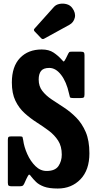

<svg xmlns="http://www.w3.org/2000/svg" viewBox="-20 -1040 536 1077"><path d="M367 -516Q353 -580.5 323 -619.8Q293 -659 256.5 -659Q223.5 -659 210.2 -642Q197 -625 197 -594Q197 -556 217.5 -529.8Q238 -503.5 270.2 -482Q302.5 -460.5 339 -436.8Q375.5 -413 407.8 -380.2Q440 -347.5 460.8 -299.5Q481.5 -251.5 481.5 -180Q481.5 -86.5 431.5 -34.5Q381.5 17.5 304 17.5Q255 17.5 226.5 6.8Q198 -4 182.2 -19.5Q166.5 -35 155.5 -49Q145 -64.5 140.8 -59.2Q136.5 -54 128 -36.5L115.5 -9Q111 0.5 105.5 2.8Q100 5 86 5H47Q33.5 5 28.8 1.5Q24 -2 24 -15V-255Q24 -268 27.8 -271.5Q31.5 -275 44.5 -275H91.5Q105 -275 106.5 -270.5Q108 -266 110 -254.5Q115 -216 133 -175.8Q151 -135.5 178.8 -108.2Q206.5 -81 241.5 -81Q289 -81 307.8 -108.5Q326.5 -136 326.5 -172.5Q326.5 -219.5 306.2 -251Q286 -282.5 254 -306.5Q222 -330.5 186.2 -353.2Q150.5 -376 118.5 -404.8Q86.5 -433.5 66.5 -474.8Q46.5 -516 46.5 -577Q46.5 -667 92.2 -714.8Q138 -762.5 214 -762.5Q254.5 -762.5 280.5 -745Q306.5 -727.5 326 -705.5Q335.5 -694 338.2 -695Q341 -696 349.5 -712L363.5 -740.5Q366.5 -746 368.8 -748Q371 -750 380.5 -750H435Q446 -750 450 -746Q454 -742 454 -730.5V-510.5Q454 -496.5 449.5 -493.2Q445 -490 431 -490H393Q373.5 -490 372.2 -495.2Q371 -500.5 367 -516ZM211 -825.5 174.5 -863.5Q166 -872.5 174.5 -880.5L282 -1000.5Q293.5 -1014 313.8 -1018Q334 -1022 354 -1016.5Q374 -1011 385.5 -995Q406 -967 399.5 -940.5Q393 -914 369.5 -901L228.5 -823.5Q218.5 -817.5 211 -825.5Z"/></svg>

Font: Besley* Condensed
Style: Bold
Weight: 700
Width: 3
Designer: Owen Earl
Foundry: indestructible type*
Version: Version 3.000; ttfautohint (v1.8.3)